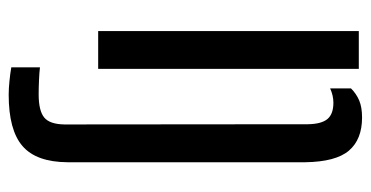

<svg xmlns="http://www.w3.org/2000/svg" viewBox="-226 -422 854 442"><g transform="rotate(90 201.0 -201.0)"><path d="M135 200V134Q147 135.5 164.5 136.2Q182 137 197 137Q235 137 250.5 124.2Q266 111.5 266.5 77.5L266 -483Q265.5 -514 254 -527.8Q242.5 -541.5 216.5 -541.5Q200 -541.5 183.5 -534V-582Q196 -594.5 211.5 -601Q227 -607.5 250.5 -607.5Q301 -607.5 326.8 -577.2Q352.5 -547 353.5 -476.5V70.5Q353 142.5 316.2 174.2Q279.5 206 198 206Q184 206 166.5 204.2Q149 202.5 135 200ZM51.5 0V-600H138.5V0Z"/></g></svg>

Font: Big Shoulders Stencil Display SemiBold
Style: Regular
Weight: 600
Designer: Patric King
Foundry: XO Type Co
Version: Version 1.000